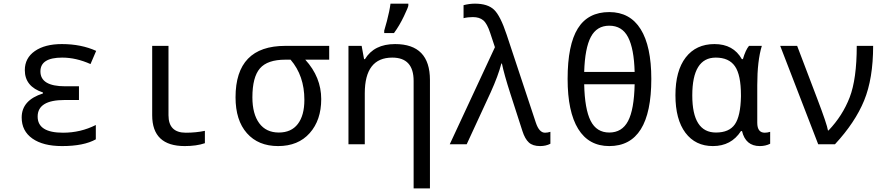

<svg xmlns="http://www.w3.org/2000/svg" viewBox="-20 -786 4841 1046"><path d="M410.2 -315.9V-241.2H332Q185.1 -241.2 185.1 -150.9Q185.1 -63 323.2 -63Q418.9 -63 502 -105V-26.9Q436.5 9.8 317.9 9.8Q214.8 9.8 156.5 -31.2Q98.1 -72.3 98.1 -146Q98.1 -240.2 213.9 -276.9V-282.2Q115.2 -314.5 115.2 -403.8Q115.2 -469.7 169.9 -507.8Q224.6 -545.9 316.9 -545.9Q422.4 -545.9 503.9 -508.8L473.1 -437Q394.5 -472.2 318.8 -472.2Q200.2 -472.2 200.2 -397Q200.2 -315.9 335 -315.9Z M897.9 -536.1V-158.2Q897.9 -63 992.2 -63Q1046.9 -63 1096.2 -73.2V-5.9Q1050.8 9.8 986.3 9.8Q809.1 9.8 809.1 -158.2V-536.1Z M1773.4 -536.1V-460.9H1643.1Q1730 -365.7 1730 -246.1Q1730 -131.3 1667.2 -60.8Q1604.5 9.8 1495.1 9.8Q1387.2 9.8 1325.2 -60.3Q1263.2 -130.4 1263.2 -255.9Q1263.2 -536.1 1534.2 -536.1ZM1563 -460.9H1534.2Q1437 -460.9 1396 -413.3Q1355 -365.7 1355 -255.9Q1355 -165.5 1392.3 -114.7Q1429.7 -64 1499 -64Q1566.9 -64 1602.5 -110.6Q1638.2 -157.2 1638.2 -242.2Q1638.2 -373.5 1563 -460.9Z M2233.4 240.2V-345.2Q2233.4 -472.2 2117.2 -472.2Q1967.3 -472.2 1967.3 -277.8V0H1878.4V-536.1H1950.2L1963.4 -463.9H1968.3Q2018.1 -545.9 2132.3 -545.9Q2322.3 -545.9 2322.3 -350.1V240.2ZM2073.2 -619.1 2087.9 -671.4Q2102.5 -727.1 2107.4 -766.1H2204.6V-755.9Q2204.6 -748 2180.4 -697.3Q2156.2 -646.5 2126.5 -606H2073.2Z M2430.2 0 2676.3 -528.8 2650.4 -606.9Q2633.8 -657.7 2612.8 -675.3Q2591.8 -692.9 2556.2 -692.9Q2528.8 -692.9 2505.4 -687V-757.8Q2537.1 -766.1 2567.4 -766.1Q2636.7 -766.1 2671.4 -733.2Q2706.1 -700.2 2740.2 -597.2L2899.4 -117.2Q2917.5 -63 2949.2 -63Q2963.4 -63 2978.5 -67.9V-2.9Q2954.1 9.8 2922.4 9.8Q2882.3 9.8 2861.1 -9.8Q2839.8 -29.3 2826.2 -71.8L2760.3 -275.9Q2726.6 -380.4 2714.4 -439.9H2711.4Q2693.8 -372.6 2653.3 -283.2L2522.5 0Z M3299.3 9.8Q3187.5 9.8 3129.9 -83.7Q3072.3 -177.2 3072.3 -356Q3072.3 -541.5 3127.9 -630.9Q3183.6 -720.2 3299.3 -720.2Q3412.1 -720.2 3470.2 -627.2Q3528.3 -534.2 3528.3 -356Q3528.3 9.8 3299.3 9.8ZM3162.6 -394H3437.5Q3434.1 -521 3401.6 -583.5Q3369.1 -646 3299.3 -646Q3231.4 -646 3199 -585Q3166.5 -523.9 3162.6 -394ZM3437.5 -327.1H3162.6Q3165.5 -191.4 3197.8 -127.7Q3230 -64 3299.3 -64Q3368.7 -64 3401.6 -126.5Q3434.6 -189 3437.5 -327.1Z M4021.5 -463.9H4027.3Q4042 -514.2 4060.5 -536.1H4130.4Q4105.5 -455.1 4105.5 -321.8V-117.2Q4105.5 -63 4146.5 -63Q4160.6 -63 4175.8 -67.9V-2.9Q4150.4 9.8 4119.6 9.8Q4042 9.8 4022.5 -71.8H4016.6Q3963.9 9.8 3863.8 9.8Q3768.6 9.8 3714.1 -62.7Q3659.7 -135.3 3659.7 -267.1Q3659.7 -400.4 3715.8 -473.1Q3772 -545.9 3872.6 -545.9Q3975.1 -545.9 4021.5 -463.9ZM4016.6 -259.8V-267.1Q4016.6 -377.9 3983.9 -425Q3951.2 -472.2 3879.4 -472.2Q3751.5 -472.2 3751.5 -266.1Q3751.5 -64 3880.4 -64Q3952.6 -64 3983.6 -108.9Q4014.6 -153.8 4016.6 -259.8Z M4230.5 -536.1H4322.8L4431.6 -250Q4485.4 -108.9 4490.7 -75.2H4493.7Q4570.3 -155.3 4608.9 -255.4Q4647.5 -355.5 4647.5 -536.1H4736.8Q4736.8 -357.9 4687.7 -238.3Q4638.7 -118.7 4528.8 0H4437.5Z"/></svg>

Font: Noto Mono
Style: Regular
Weight: 400
Designer: Monotype Design Team
Foundry: Monotype Imaging Inc.
Version: Version 1.00